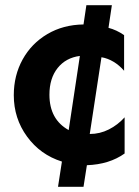

<svg xmlns="http://www.w3.org/2000/svg" viewBox="-20 -726 536 738"><path d="M170 -362Q170 -425 201.5 -464.5Q233 -504 287 -511L244 -226Q170 -267 170 -362ZM397 -619 410 -706H312L301 -632Q223 -631 162 -595Q101 -559 67 -497.5Q33 -436 33 -360Q33 -271 84 -201Q135 -131 218 -105L203 -8H301L314 -91Q400 -94 459 -136V-275Q433 -246 398.5 -228.5Q364 -211 325 -211L370 -506Q394 -502 416.5 -488.5Q439 -475 457 -454V-591Q428 -611 397 -619Z"/></svg>

Font: Geom
Style: Bold
Weight: 700
Version: Version 1.102